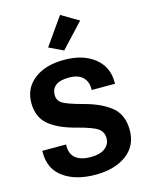

<svg xmlns="http://www.w3.org/2000/svg" viewBox="-145 -1089 916 1192"><g transform="rotate(-15 312.5 -493.0)"><path d="M36.1 -201.9V-214.6H188.7V-203.6Q188.7 -151.4 222.5 -125.2Q256.3 -99.1 316.9 -99.1Q377.2 -99.1 409.4 -123.5Q441.7 -147.9 441.7 -188.2Q441.7 -227.3 411 -250Q380.4 -272.7 276.1 -299.6Q164.3 -328.4 105.8 -378.3Q47.4 -428.2 47.1 -518.8Q47.1 -613 119 -669.2Q190.9 -725.3 312.5 -725.3Q433.6 -725.3 506.7 -667.1Q579.8 -608.9 579.8 -512.2V-500H429.9V-510.5Q429.9 -555.9 400.5 -583.6Q371.1 -611.3 313 -611.3Q254.9 -611.3 227.4 -589.5Q200 -567.6 200 -530Q200 -493.4 229.4 -474.6Q258.8 -455.8 362.5 -428Q472.7 -398.4 533.2 -347.3Q593.8 -296.1 594 -199.2Q594 -97.9 518.2 -41.7Q442.4 14.4 317.1 14.4Q192.9 14.4 114.5 -41Q36.1 -96.4 36.1 -201.9ZM237.1 -825 360.8 -1001.2 472.4 -935.1 328.9 -781.2Z"/></g></svg>

Font: RobotoFlex
Style: Regular
Weight: 400
Designer: Berlow after Robertson
Foundry: Google
Version: Version 2.136